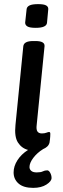

<svg xmlns="http://www.w3.org/2000/svg" viewBox="-20 -724 305 931"><path d="M153 -589Q125 -589 113.5 -595.5Q102 -602 102 -614L109 -679Q110 -691 123 -697.5Q136 -704 165 -704Q193 -704 204 -697.5Q215 -691 214 -679L208 -614Q206 -589 153 -589ZM141 187Q94 187 70 166Q46 145 46 112Q46 82 64.5 53Q83 24 116 3Q85 -5 67 -33Q49 -61 55 -118L93 -500Q96 -525 141 -525H152Q198 -525 196 -500L158 -119Q155 -96 161.5 -86.5Q168 -77 183 -77Q196 -77 205 -80.5Q214 -84 218 -84Q224 -84 224 -75Q224 -73 223.5 -62Q223 -51 220 -32Q217 -21 209 -13.5Q201 -6 189 -1Q160 17 141.5 41.5Q123 66 123 86Q123 97 131.5 104.5Q140 112 158 112Q178 112 187.5 107Q197 102 209 102Q217 102 223.5 114Q230 126 230 139Q230 155 205 171Q180 187 141 187Z"/></svg>

Font: Asap Medium
Style: Italic
Weight: 500
Italic angle: -6°
Designer: Pablo Cosgaya
Foundry: Omnibus-Type
Version: Version 3.001; ttfautohint (v1.8.3)